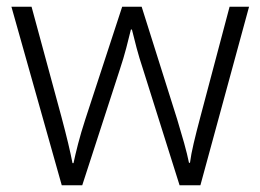

<svg xmlns="http://www.w3.org/2000/svg" viewBox="-20 -552 776 572"><path d="M406 -346Q395 -379 387 -409Q379 -439 373 -464H370Q364 -439 356 -408.5Q348 -378 337 -345L225 0H164L14 -532H74L163 -204Q175 -159 183 -125.5Q191 -92 196 -66H199Q204 -90 212.5 -123Q221 -156 234 -196L344 -532H402L508 -196Q519 -160 528.5 -126Q538 -92 543 -67H546Q549 -91 557 -125Q565 -159 577 -204L664 -532H722L577 0H515Z"/></svg>

Font: Noto Sans Tamil Light
Style: Regular
Weight: 300
Designer: Jelle Bosma - Monotype Design Team
Foundry: Monotype Imaging Inc.
Version: Version 2.004; ttfautohint (v1.8.4.7-5d5b)